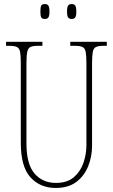

<svg xmlns="http://www.w3.org/2000/svg" viewBox="-20 -921 560 951"><path d="M256 10Q179 10 131 -42.5Q83 -95 83 -214V-609Q83 -646 79.5 -664Q76 -682 64 -688Q52 -694 27 -694H10V-714H190V-694H167Q143 -694 131 -688.5Q119 -683 115 -664Q111 -645 111 -606V-210Q111 -108 151 -61.5Q191 -15 257 -15Q313 -15 346 -43.5Q379 -72 393.5 -115Q408 -158 408 -202V-607Q408 -645 404.5 -663.5Q401 -682 389 -688Q377 -694 352 -694H328V-714H509V-694H492Q467 -694 455 -688Q443 -682 439.5 -663.5Q436 -645 436 -607V-200Q436 -145 416.5 -97Q397 -49 357.5 -19.5Q318 10 256 10ZM335 -827Q323 -827 317.5 -834.5Q312 -842 312 -863Q312 -886 317.5 -893.5Q323 -901 335 -901Q347 -901 352.5 -893.5Q358 -886 358 -863Q358 -842 352.5 -834.5Q347 -827 335 -827ZM202 -827Q189 -827 184.5 -834.5Q180 -842 180 -863Q180 -886 184.5 -893.5Q189 -901 202 -901Q214 -901 219.5 -893.5Q225 -886 225 -863Q225 -842 219.5 -834.5Q214 -827 202 -827Z"/></svg>

Font: Noto Serif Ethiopic ExtraCondensed Thin
Style: Regular
Weight: 100
Width: 2
Designer: Monotype Design Team
Foundry: Monotype Imaging Inc.
Version: Version 2.102; ttfautohint (v1.8.4.7-5d5b)